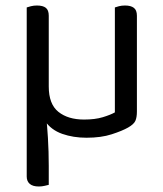

<svg xmlns="http://www.w3.org/2000/svg" viewBox="-20 -487 592 697"><path d="M77 -223H157L147 -65Q151 -37 154 13.5Q157 64 157 115V184Q153 185 142.5 187.5Q132 190 121 190Q99 190 88 180.5Q77 171 77 154ZM119 -140V-259L157 -260V-173Q157 -109 192 -81Q227 -53 285 -53Q325 -53 353 -61.5Q381 -70 397 -79V-260H477V-82Q477 -61 471.5 -48.5Q466 -36 445 -24Q424 -12 385.5 0.5Q347 13 294 13Q246 13 206 -1Q166 -15 142.5 -48.5Q119 -82 119 -140ZM477 -208H397V-460Q402 -462 412 -464.5Q422 -467 434 -467Q455 -467 466 -458.5Q477 -450 477 -430ZM157 -208H77V-460Q82 -462 92.5 -464.5Q103 -467 114 -467Q136 -467 146.5 -458.5Q157 -450 157 -430Z"/></svg>

Font: Baloo Paaji 2
Style: Regular
Weight: 400
Designer: Shuchita Grover, Noopur Datye and Ek Type
Foundry: Ek Type
Version: Version 1.700